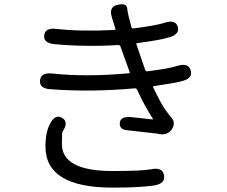

<svg xmlns="http://www.w3.org/2000/svg" viewBox="-20 -810 1040 878"><path d="M495 48Q189 48 188 -138Q187 -201 208 -243Q232 -290 264 -271Q296 -252 266 -208Q263 -204 263 -152Q263 -28 494 -28Q631 -28 671 -36Q723 -47 730 -9Q737 30 685 38Q621 48 495 48ZM765 -218Q744 -187 699 -199Q696 -200 557 -215Q525 -219 528 -250Q532 -280 584 -274L677 -264Q682 -263 679 -267Q639 -329 608 -398Q604 -407 595 -406Q397 -388 211 -402Q159 -405 163 -442Q166 -479 218 -474Q374 -457 570 -475Q575 -475 573 -480L531 -597Q528 -605 519 -604Q373 -595 230 -608Q178 -613 182 -648Q186 -684 237 -678Q352 -665 504 -673Q509 -673 508 -678L492 -729Q476 -780 518 -788Q559 -797 561.5 -772Q564 -747 581 -686Q583 -679 590 -680Q694 -693 733 -706Q782 -722 793 -688Q803 -653 753 -639Q704 -625 607 -613Q602 -612 604 -607L644 -490Q647 -483 655 -484Q752 -496 792 -509Q842 -524 852 -488Q863 -452 812 -439Q780 -430 683 -416Q678 -415 680 -411Q715 -339 734 -311Q748 -291 764 -272Q785 -248 765 -218Z"/></svg>

Font: Resource Han Rounded JP
Style: Regular
Weight: 400
Designer: Cyano Hao (round all glyphs); Ryoko NISHIZUKA 西塚涼子 (kana, bopomofo & ideographs); Paul D. Hunt (Latin, Greek & Cyrillic)
Foundry: Cyano Hao
Version: 0.990